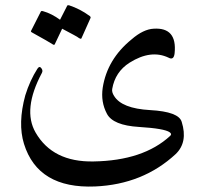

<svg xmlns="http://www.w3.org/2000/svg" viewBox="-20 -507 804 729"><path d="M620 -288Q553 -320 472 -269Q417 -234 406 -169Q404 -157 413 -143Q442 -95 550 -89Q659 -83 670 -44Q694 33 647 78Q523 193 341 201Q124 210 71 39Q47 -39 76 -145Q85 -174 96.5 -199Q108 -224 122 -246Q130 -258 137 -248Q144 -239 139 -230Q65 -91 115 -4Q180 109 335 106Q524 103 626 9Q634 2 624 -5Q604 -19 508 -25Q409 -31 386 -75Q362 -120 370 -174Q387 -282 479 -357Q502 -377 523 -387Q544 -397 563 -398Q653 -404 643 -305Q640 -277 620 -288ZM235 -485Q236 -488 242 -487Q263 -480 282.5 -470Q302 -460 321 -446Q326 -442 323 -437L289 -361Q287 -358 279 -363Q276 -366 260 -374.5Q244 -383 216 -398L188 -339Q186 -334 178 -340Q174 -343 154.5 -354Q135 -365 101 -384Q96 -387 98 -390L135 -463Q136 -466 142 -465Q160 -460 176.5 -451.5Q193 -443 208 -432Z"/></svg>

Font: Amiri
Style: Italic
Weight: 400
Italic angle: 10°
Designer: Khaled Hosny
Version: Version 0.113